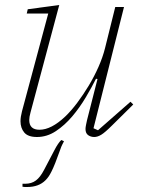

<svg xmlns="http://www.w3.org/2000/svg" viewBox="-20 -536 577 768"><path d="M128 12Q92 12 77 -6Q62 -24 62 -51Q62 -68 68 -91L173 -482H87L91 -499L217 -516L102 -86Q97 -68 97 -56Q97 -17 138 -17Q185 -17 241 -70Q265 -93 289 -125Q313 -157 335 -193.5Q357 -230 374 -268.5Q391 -307 400 -343L441 -508H476L354 -23L372 -15L502 -129L513 -118L429 -35Q400 -6 385 3Q370 12 357 12Q343 12 332.5 4.5Q322 -3 322 -20Q322 -26 324 -36Q326 -46 328 -55L370 -220L364 -221Q347 -187 323 -146.5Q299 -106 269 -70.5Q239 -35 203.5 -11.5Q168 12 128 12ZM81 199Q106 199 123.5 186Q141 173 156 144L198 64Q212 37 225 24L236 29Q234 33 229.5 41.5Q225 50 220 65Q209 96 201 116Q193 136 186.5 149Q180 162 174.5 170Q169 178 162 185Q135 212 89 212Q84 212 79.5 212Q75 212 70 211V199Z"/></svg>

Font: IBM Plex Serif ExtLt
Style: Italic
Weight: 200
Italic angle: -14°
Designer: Mike Abbink, Paul van der Laan, Pieter van Rosmalen
Foundry: Bold Monday
Version: Version 3.001